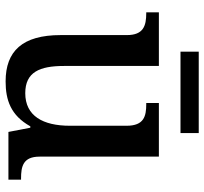

<svg xmlns="http://www.w3.org/2000/svg" viewBox="-42 -676 728 684"><g transform="rotate(90 322.0 -334.0)"><path d="M164 -613H454V-678H164ZM270 10C336 10 391 -8 430 -78H435L450 0H620V-45H616C573 -45 538 -52 538 -111V-536H347V-491H351C394 -491 428 -483 428 -421V-219C428 -123 393 -60 312 -60C237 -60 215 -111 215 -198V-536H24V-491H27C72 -491 105 -481 105 -422V-186C105 -50 162 10 270 10Z"/></g></svg>

Font: Noto Serif Myanmar Medium
Style: Regular
Weight: 500
Designer: Ben Mitchell and the Monotype Design Team
Foundry: Monotype Imaging Inc.
Version: Version 2.106